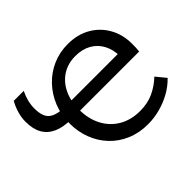

<svg xmlns="http://www.w3.org/2000/svg" viewBox="-142 -906 1153 1153"><g transform="rotate(-45 434.5 -329.0)"><path d="M536 12Q462 12 401 -14Q340 -40 296.5 -86Q253 -132 229.5 -193Q206 -254 206 -324Q206 -399 231.5 -461.5Q257 -524 302 -571Q347 -618 406.5 -644Q466 -670 535 -670Q618 -670 679.5 -634.5Q741 -599 775.5 -537.5Q810 -476 810 -398Q810 -381 809.5 -366Q809 -351 807 -335L703 -356Q705 -363 705.5 -374.5Q706 -386 706 -395Q706 -452 683 -495.5Q660 -539 617.5 -563Q575 -587 517 -587Q453 -587 405.5 -556.5Q358 -526 331.5 -471.5Q305 -417 305 -344Q305 -265 336.5 -205Q368 -145 425 -111.5Q482 -78 559 -78Q624 -78 674 -101.5Q724 -125 765 -164L816 -102Q779 -64 733 -39Q687 -14 637 -1Q587 12 536 12ZM752 -415 807 -335H234Q164 -335 118 -355.5Q72 -376 49 -416.5Q26 -457 26 -519Q26 -553 36 -588.5Q46 -624 65 -658H150Q135 -628 127.5 -598Q120 -568 120 -538Q120 -466 154.5 -440.5Q189 -415 258 -415Z"/></g></svg>

Font: Ysabeau SC SemiBold
Style: Regular
Weight: 600
Designer: Christian Thalmann (Catharsis Fonts)
Version: Version 2.001;gftools[0.9.30]; featfreeze: smcp